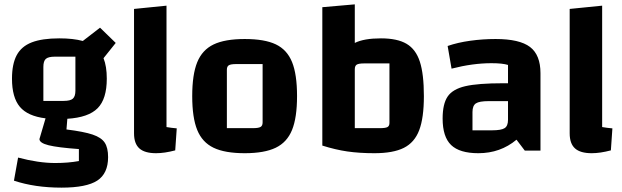

<svg xmlns="http://www.w3.org/2000/svg" viewBox="-20 -691 2856 881"><path d="M476 30Q476 105 426.5 137.5Q377 170 262 170Q140 170 44 138L63 32Q157 57 233 57Q293 57 342 48V-7Q245 -14 203 -24.5Q161 -35 161 -53L189 -148Q107 -158 71 -201Q35 -244 35 -330Q35 -397 56.5 -437.5Q78 -478 125.5 -496.5Q173 -515 252 -515Q316 -515 360 -503L439 -564L511 -494L455 -424Q470 -387 470 -330Q470 -237 428 -194.5Q386 -152 289 -146L285 -97Q365 -87 405 -73.5Q445 -60 460.5 -36.5Q476 -13 476 30ZM179 -228H272Q303 -228 314.5 -238.5Q326 -249 326 -275V-431H232Q202 -431 190.5 -421Q179 -411 179 -384Z M791 -102 784 -1Q735 12 696 12Q644 12 619.5 -10Q595 -32 595 -79V-650L744 -665V-108Q767 -104 791 -102Z M862 -250Q862 -349 885 -405.5Q908 -462 960 -487Q1012 -512 1103 -512Q1194 -512 1245.5 -487.5Q1297 -463 1320 -406.5Q1343 -350 1343 -250Q1343 -151 1320 -94.5Q1297 -38 1245 -13Q1193 12 1103 12Q1012 12 960 -13Q908 -38 885 -94.5Q862 -151 862 -250ZM1141 -103Q1166 -103 1175.5 -108.5Q1185 -114 1185 -129V-397H1064Q1039 -397 1030 -391.5Q1021 -386 1021 -371V-103Z M1925 -250Q1925 -150 1903.5 -93.5Q1882 -37 1833 -12.5Q1784 12 1698 12Q1629 12 1574 4Q1519 -4 1459 -23V-658L1608 -671V-494Q1650 -515 1728 -515Q1803 -515 1845.5 -490Q1888 -465 1906.5 -408Q1925 -351 1925 -250ZM1767 -400H1651Q1626 -400 1617 -394.5Q1608 -389 1608 -373V-103H1724Q1749 -103 1758 -108Q1767 -113 1767 -127Z M2460 -355V0H2388L2350 -50Q2276 12 2175 12Q2089 12 2050 -25.5Q2011 -63 2011 -147Q2011 -214 2034 -248Q2057 -282 2115 -295.5Q2173 -309 2289 -309H2311V-393Q2286 -401 2235 -401Q2149 -401 2052 -376L2034 -480Q2080 -496 2137.5 -504Q2195 -512 2254 -512Q2364 -512 2412 -475.5Q2460 -439 2460 -355ZM2311 -141V-227H2223Q2179 -227 2163.5 -216.5Q2148 -206 2148 -177V-93H2237Q2280 -93 2295.5 -103Q2311 -113 2311 -141Z M2790 -102 2783 -1Q2734 12 2695 12Q2643 12 2618.5 -10Q2594 -32 2594 -79V-650L2743 -665V-108Q2766 -104 2790 -102Z"/></svg>

Font: Changa SemiBold
Style: Regular
Weight: 600
Designer: Eduardo Rodriguez Tunni
Foundry: Eduardo Rodriguez Tunni
Version: Version 2.002; ttfautohint (v1.5) -l 8 -r 50 -G 150 -x 14 -H